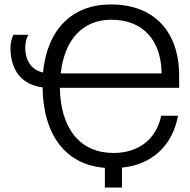

<svg xmlns="http://www.w3.org/2000/svg" viewBox="-20 -746 856 866"><path d="M783 -224H707C685 -118 605 -56 492 -56C342 -56 253 -165 250 -350H788V-405C788 -605 673 -726 481 -726C304 -726 193 -613 174 -419C124 -430 94 -470 94 -531C94 -554 99 -575 108 -589H40C32 -571 27 -549 27 -532C27 -427 80 -363 172 -352C175 -135 278 -2 453 11V100H530V10C665 -3 758 -89 783 -224ZM254 -415C271 -569 354 -657 482 -657C623 -657 707 -567 709 -415Z"/></svg>

Font: Non Bureau Light
Style: Regular
Weight: 300
Designer: Jona Saucedo
Foundry: Non Foundry
Version: Version 1.000;FEAKit 1.0